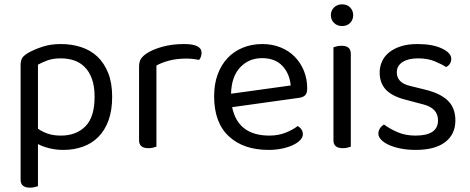

<svg xmlns="http://www.w3.org/2000/svg" viewBox="-20 -678 2165 885"><path d="M272 13Q237 13 206 5Q175 -3 155 -14V180Q150 182 140 184.5Q130 187 118 187Q75 187 75 150V-378Q75 -398 82 -410Q89 -422 111 -435Q138 -450 175.5 -462.5Q213 -475 261 -475Q310 -475 353.5 -461Q397 -447 428.5 -417.5Q460 -388 478.5 -342Q497 -296 497 -232Q497 -170 480.5 -124Q464 -78 434 -47.5Q404 -17 362.5 -2Q321 13 272 13ZM261 -53Q331 -53 373.5 -95.5Q416 -138 416 -232Q416 -281 403.5 -315Q391 -349 369.5 -370Q348 -391 320 -400Q292 -409 261 -409Q225 -409 200 -400Q175 -391 155 -380V-85Q174 -71 200 -62Q226 -53 261 -53Z M701 -2Q696 0 686 2.5Q676 5 664 5Q621 5 621 -31V-370Q621 -393 629.5 -406.5Q638 -420 658 -433Q684 -450 728.5 -462.5Q773 -475 829 -475Q909 -475 909 -435Q909 -425 906 -416.5Q903 -408 898 -402Q888 -404 872 -406Q856 -408 840 -408Q794 -408 759 -398.5Q724 -389 701 -376Z M1050 -184Q1077 -53 1222 -53Q1264 -53 1298 -67Q1332 -81 1352 -97Q1376 -83 1376 -59Q1376 -45 1363.5 -32Q1351 -19 1329.5 -9Q1308 1 1279.5 7Q1251 13 1218 13Q1102 13 1034.5 -50Q967 -113 967 -234Q967 -291 983.5 -335.5Q1000 -380 1029.5 -411Q1059 -442 1100 -458.5Q1141 -475 1189 -475Q1234 -475 1272 -460Q1310 -445 1337.5 -417.5Q1365 -390 1380.5 -352.5Q1396 -315 1396 -270Q1396 -248 1386 -238.5Q1376 -229 1358 -227ZM1188 -410Q1127 -410 1087 -367.5Q1047 -325 1045 -246L1320 -284Q1315 -339 1281.5 -374.5Q1248 -410 1188 -410Z M1597 -2Q1592 0 1582 2.5Q1572 5 1560 5Q1517 5 1517 -31V-460Q1522 -462 1532.5 -464.5Q1543 -467 1555 -467Q1597 -467 1597 -430ZM1505 -608Q1505 -629 1519.5 -643.5Q1534 -658 1557 -658Q1580 -658 1594 -643.5Q1608 -629 1608 -608Q1608 -587 1594 -572.5Q1580 -558 1557 -558Q1534 -558 1519.5 -572.5Q1505 -587 1505 -608Z M2079 -123Q2079 -59 2032 -23Q1985 13 1896 13Q1858 13 1826 6.5Q1794 0 1771.5 -10.5Q1749 -21 1736.5 -34.5Q1724 -48 1724 -62Q1724 -74 1730.5 -85Q1737 -96 1750 -104Q1777 -84 1813 -68.5Q1849 -53 1895 -53Q1999 -53 1999 -123Q1999 -180 1930 -197L1847 -219Q1786 -235 1758 -265.5Q1730 -296 1730 -344Q1730 -370 1740.5 -394Q1751 -418 1773 -436Q1795 -454 1827.5 -464.5Q1860 -475 1904 -475Q1974 -475 2017 -454.5Q2060 -434 2060 -407Q2060 -394 2053.5 -384Q2047 -374 2036 -369Q2018 -381 1985 -395Q1952 -409 1907 -409Q1862 -409 1835.5 -392Q1809 -375 1809 -344Q1809 -321 1824 -305Q1839 -289 1874 -281L1943 -264Q2011 -247 2045 -213.5Q2079 -180 2079 -123Z"/></svg>

Font: Baloo Bhai 2
Style: Regular
Weight: 400
Designer: Supriya Tembe, Noopur Datye and Ek Type
Foundry: Ek Type
Version: Version 1.640;PS 1.000;hotconv 16.6.51;makeotf.lib2.5.65220;